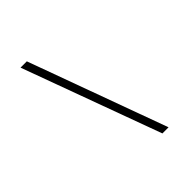

<svg xmlns="http://www.w3.org/2000/svg" viewBox="-195 -735 885 885"><g transform="rotate(-45 247.5 -292.5)"><path d="M342 46 94 -631H135L382 46Z"/></g></svg>

Font: Alumni Sans Thin Light
Style: Italic
Weight: 300
Italic angle: -8°
Version: Version 1.016